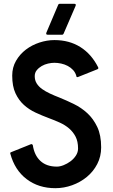

<svg xmlns="http://www.w3.org/2000/svg" viewBox="-20 -958 590 1006"><path d="M265 -629Q250 -629 232 -625Q214 -621 198.5 -612Q183 -603 172.5 -590Q162 -577 162 -559Q162 -537 172.5 -520.5Q183 -504 200.5 -491.5Q218 -479 241.5 -468Q265 -457 291 -447Q328 -432 367 -413Q406 -394 437.5 -365Q469 -336 489.5 -293Q510 -250 510 -186Q510 -138 489.5 -98.5Q469 -59 435 -31Q401 -3 358 12.5Q315 28 270 28Q182 28 119.5 -19.5Q57 -67 34 -153Q32 -159 39 -161L141 -202Q145 -204 148 -202Q151 -200 152 -197Q160 -144 192 -114.5Q224 -85 278 -85Q294 -85 313 -92.5Q332 -100 349 -112.5Q366 -125 377.5 -142.5Q389 -160 389 -180Q389 -217 376 -242Q363 -267 342 -285Q321 -303 293.5 -315.5Q266 -328 236 -339Q201 -352 166.5 -368Q132 -384 105 -408.5Q78 -433 61 -469.5Q44 -506 44 -562Q44 -605 64 -639.5Q84 -674 115.5 -698Q147 -722 186.5 -735Q226 -748 265 -748Q343 -748 401 -711.5Q459 -675 494 -606Q498 -598 490 -595L390 -555Q380 -551 380 -560Q375 -578 363 -591Q351 -604 335 -612.5Q319 -621 300.5 -625Q282 -629 265 -629ZM285 -933Q287 -938 292 -938H370Q380 -938 376 -927L313 -781Q310 -776 306 -776H230Q219 -776 223 -787Z"/></svg>

Font: RonaldsonGothic
Style: Regular
Weight: 400
Designer: Mr. Robertson for MacKellar, Smiths & Jordan Co. Philadelphia
Foundry: CAT-Fonts Peter Wiegel
Version: Version 1.000